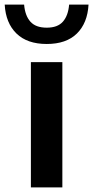

<svg xmlns="http://www.w3.org/2000/svg" viewBox="-64 -816 405 836"><path d="M70.5 0V-545.5H207.5V0ZM139.5 -624.5Q54.5 -624.5 7.8 -670Q-39 -715.5 -43.5 -796H41Q45 -748 68.2 -721.8Q91.5 -695.5 139.5 -695.5Q187 -695.5 210 -721.8Q233 -748 237 -796H321.5Q317 -715.5 270.8 -670Q224.5 -624.5 139.5 -624.5Z"/></svg>

Font: Encode Sans SemiExpanded SemiExpanded SemiBold
Style: Regular
Weight: 600
Width: 6
Designer: Multiple Designers
Foundry: Impallari Type
Version: Version 3.000; ttfautohint (v1.8.3) -l 8 -r 50 -G 200 -x 14 